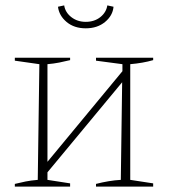

<svg xmlns="http://www.w3.org/2000/svg" viewBox="-20 -692 625 712"><path d="M35 0V-10Q55 -15 75 -19Q95 -23 120 -25L126 -454L35 -467V-478H240V-469Q220 -464 199.5 -460Q179 -456 156 -454V-92L434 -428V-454L336 -467V-478H548V-469Q510 -458 463 -454V-25L548 -12V0H336V-10Q359 -16 383 -20Q407 -24 428 -25L433 -387L156 -53V-25L240 -12V0ZM298 -587Q255 -587 227 -610.5Q199 -634 195 -667L218 -672Q222 -646 244.5 -628.5Q267 -611 298 -611Q330 -611 352 -628.5Q374 -646 378 -672L401 -667Q398 -634 369.5 -610.5Q341 -587 298 -587Z"/></svg>

Font: Piazzolla Thin
Style: Regular
Weight: 100
Designer: Juan Pablo del Peral
Foundry: Huerta Tipografica
Version: Version 1.330